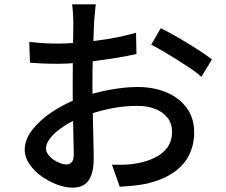

<svg xmlns="http://www.w3.org/2000/svg" viewBox="-20 -825 1040 885"><path d="M422 -805Q420 -796 419 -782.5Q418 -769 416.5 -754.5Q415 -740 414 -728Q413 -702 411.5 -666.5Q410 -631 408.5 -589.5Q407 -548 406.5 -506.5Q406 -465 406 -427Q406 -388 407 -340Q408 -292 409 -245.5Q410 -199 411 -159.5Q412 -120 412 -97Q412 -44 399.5 -14Q387 16 365.5 28Q344 40 314 40Q282 40 244 26Q206 12 172 -12Q138 -36 116 -68Q94 -100 94 -136Q94 -182 129.5 -227.5Q165 -273 223 -311Q281 -349 346 -373Q414 -398 485 -411Q556 -424 614 -424Q689 -424 748 -399Q807 -374 841 -327Q875 -280 875 -216Q875 -157 851.5 -110Q828 -63 780 -30Q732 3 659 21Q625 28 592.5 31Q560 34 532 36L496 -66Q526 -65 557 -66Q588 -67 616 -73Q658 -81 694 -98.5Q730 -116 751.5 -145.5Q773 -175 773 -217Q773 -256 752 -282.5Q731 -309 695 -323Q659 -337 613 -337Q548 -337 484 -323.5Q420 -310 358 -286Q312 -268 274 -243Q236 -218 214 -191.5Q192 -165 192 -141Q192 -126 202 -112.5Q212 -99 226.5 -89Q241 -79 257 -73Q273 -67 286 -67Q301 -67 310.5 -77.5Q320 -88 320 -113Q320 -141 318.5 -192Q317 -243 316 -304.5Q315 -366 315 -423Q315 -466 315.5 -512.5Q316 -559 316.5 -602Q317 -645 317.5 -678Q318 -711 318 -726Q318 -737 317 -752Q316 -767 315 -781.5Q314 -796 312 -805ZM721 -695Q758 -677 803.5 -650.5Q849 -624 890.5 -597.5Q932 -571 957 -551L908 -471Q890 -488 860.5 -508Q831 -528 797.5 -549Q764 -570 732.5 -588.5Q701 -607 677 -619ZM115 -632Q158 -627 189 -625.5Q220 -624 248 -624Q285 -624 332 -628Q379 -632 427.5 -638Q476 -644 522.5 -653.5Q569 -663 607 -674L609 -576Q569 -567 520.5 -559Q472 -551 422.5 -544.5Q373 -538 328.5 -534.5Q284 -531 250 -531Q205 -531 174 -532.5Q143 -534 118 -536Z"/></svg>

Font: Noto Sans KR Medium
Style: Regular
Weight: 500
Designer: Ryoko NISHIZUKA  (kana, bopomofo & ideographs); Paul D. Hunt (Latin, Greek & Cyrillic); Sandoll Communications , Soo-you
Foundry: Adobe
Version: Version 2.004-H2;hotconv 1.0.118;makeotfexe 2.5.65603